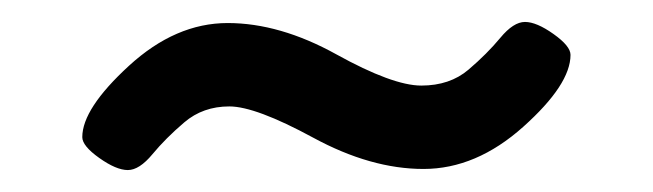

<svg xmlns="http://www.w3.org/2000/svg" viewBox="-20 -375 595 175"><path d="M55 -250Q55 -276 97.5 -315Q140 -354 187.5 -354Q235 -354 286.5 -325.5Q338 -297 364 -297Q390 -297 407 -311.5Q424 -326 436 -340.5Q448 -355 458.5 -355Q469 -355 484.5 -344Q500 -333 500 -325Q500 -298 457 -259.5Q414 -221 366 -221Q318 -221 265.5 -249.5Q213 -278 189 -278Q165 -278 148 -263.5Q131 -249 119 -234.5Q107 -220 96.5 -220Q86 -220 70.5 -231Q55 -242 55 -250Z"/></svg>

Font: Cagliostro
Style: Regular
Weight: 400
Designer: Matthew Desmond
Foundry: Matthew Desmond
Version: Version